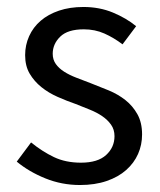

<svg xmlns="http://www.w3.org/2000/svg" viewBox="-20 -518 459 550"><path d="M209 12Q157 12 110 -7Q63 -26 28 -55L69 -110Q101 -84 134.5 -68Q168 -52 212 -52Q260 -52 284 -74Q308 -96 308 -128Q308 -147 298 -161Q288 -175 272.5 -185.5Q257 -196 237 -204Q217 -212 197 -220Q171 -229 145 -240.5Q119 -252 98.5 -268.5Q78 -285 65 -307Q52 -329 52 -360Q52 -389 63.5 -414.5Q75 -440 96.5 -458.5Q118 -477 149 -487.5Q180 -498 219 -498Q265 -498 303.5 -482Q342 -466 370 -443L331 -391Q306 -410 279 -422Q252 -434 220 -434Q174 -434 152.5 -413Q131 -392 131 -364Q131 -347 140 -334.5Q149 -322 164 -312.5Q179 -303 198.5 -295.5Q218 -288 239 -280Q265 -270 291.5 -259Q318 -248 339 -231.5Q360 -215 373.5 -191Q387 -167 387 -133Q387 -103 375.5 -77Q364 -51 341.5 -31Q319 -11 285.5 0.5Q252 12 209 12Z"/></svg>

Font: Pinyin1712
Style: Regular
Weight: 400
Version: Version 1